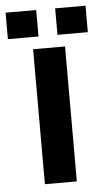

<svg xmlns="http://www.w3.org/2000/svg" viewBox="-113 -703 408 737"><g transform="rotate(-5 91.0 -334.5)"><path d="M153 0H30V-520H153ZM55 -669V-567H-63V-669ZM128 -669H245V-567H128Z"/></g></svg>

Font: Non Bureau Medium
Style: Regular
Weight: 500
Designer: Jona Saucedo
Foundry: Non Foundry
Version: Version 1.000; ttfautohint (v1.8.4)